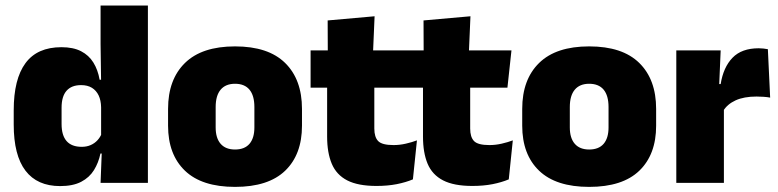

<svg xmlns="http://www.w3.org/2000/svg" viewBox="-20 -680 2894 714"><path d="M203.5 12Q118.5 12 74.8 -45.2Q31 -102.5 31 -217V-269.5Q31 -386 74.8 -445.2Q118.5 -504.5 208.5 -504.5Q252.5 -504.5 281.5 -489.5Q310.5 -474.5 327.2 -447.5Q344 -420.5 350.5 -383.5H396L356 -281Q355.5 -307 346.8 -325.2Q338 -343.5 321.8 -353.5Q305.5 -363.5 281.5 -363.5Q246 -363.5 227.5 -342.5Q209 -321.5 209 -279.5V-219Q209 -176.5 227.8 -155.2Q246.5 -134 284 -134Q302.5 -134 317.2 -140.5Q332 -147 342.5 -158.5Q353 -170 359 -185L402.5 -109H353.5Q346.5 -75 329.5 -47.5Q312.5 -20 282 -4Q251.5 12 203.5 12ZM354 0 359 -128.5 356 -153V-350V-372.5L354 -517V-659.5H530V0Z M854 15Q730.5 15 667.8 -45.2Q605 -105.5 605 -212.5V-275Q605 -384.5 668 -446Q731 -507.5 854 -507.5Q977.5 -507.5 1040.2 -446Q1103 -384.5 1103 -275V-212.5Q1103 -105.5 1040.5 -45.2Q978 15 854 15ZM854 -124Q889.5 -124 907.8 -145.2Q926 -166.5 926 -206V-282Q926 -324.5 907.8 -346.5Q889.5 -368.5 854 -368.5Q819 -368.5 800.5 -346.5Q782 -324.5 782 -282V-206Q782 -166.5 800.5 -145.2Q819 -124 854 -124Z M1380 11.5Q1311.5 11.5 1271.2 -9.2Q1231 -30 1213.8 -71Q1196.5 -112 1196.5 -172V-436H1372V-202Q1372 -170 1386.5 -155.2Q1401 -140.5 1443.5 -140.5Q1466.5 -140.5 1489.2 -145.8Q1512 -151 1530.5 -158L1515.5 -13Q1489.5 -2 1455.5 4.8Q1421.5 11.5 1380 11.5ZM1135 -354V-492.5H1525.5L1510.5 -354ZM1199 -480.5 1198.5 -604 1373 -619.5 1367 -480.5Z M1736.5 11.5Q1668 11.5 1627.8 -9.2Q1587.5 -30 1570.2 -71Q1553 -112 1553 -172V-436H1728.5V-202Q1728.5 -170 1743 -155.2Q1757.5 -140.5 1800 -140.5Q1823 -140.5 1845.8 -145.8Q1868.5 -151 1887 -158L1872 -13Q1846 -2 1812 4.8Q1778 11.5 1736.5 11.5ZM1491.5 -354V-492.5H1882L1867 -354ZM1555.5 -480.5 1555 -604 1729.5 -619.5 1723.5 -480.5Z M2171 15Q2047.5 15 1984.8 -45.2Q1922 -105.5 1922 -212.5V-275Q1922 -384.5 1985 -446Q2048 -507.5 2171 -507.5Q2294.5 -507.5 2357.2 -446Q2420 -384.5 2420 -275V-212.5Q2420 -105.5 2357.5 -45.2Q2295 15 2171 15ZM2171 -124Q2206.5 -124 2224.8 -145.2Q2243 -166.5 2243 -206V-282Q2243 -324.5 2224.8 -346.5Q2206.5 -368.5 2171 -368.5Q2136 -368.5 2117.5 -346.5Q2099 -324.5 2099 -282V-206Q2099 -166.5 2117.5 -145.2Q2136 -124 2171 -124Z M2669.5 -267.5 2618.5 -367.5H2660Q2670 -430 2704 -465.2Q2738 -500.5 2801.5 -500.5Q2811 -500.5 2819.2 -499.5Q2827.5 -498.5 2835.5 -497L2844 -317Q2834 -319 2820.2 -320Q2806.5 -321 2793.5 -321Q2746.5 -321 2715.5 -306.8Q2684.5 -292.5 2669.5 -267.5ZM2495 0V-492.5H2660L2653 -329.5H2672V0Z"/></svg>

Font: Anek Latin Medium ExtraBold
Style: Regular
Weight: 800
Version: Version 1.003